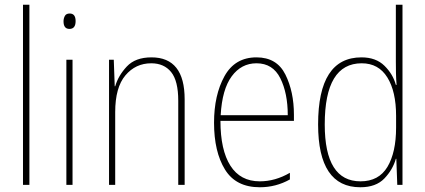

<svg xmlns="http://www.w3.org/2000/svg" viewBox="-20 -780 1793 810"><path d="M104 -760H77V0H104Z M248 -690Q248 -658 273 -658Q299 -658 299 -691Q299 -723 274 -723Q259 -723 253.5 -712.5Q248 -702 248 -690ZM260 -528V0H286V-528Z M466 -416H464L460 -528H440V0H466V-307Q466 -411 509 -462Q552 -513 618 -513Q672 -513 702 -476Q732 -439 732 -355V0H759V-361Q759 -538 619 -538Q551 -538 515 -499.5Q479 -461 466 -416Z M883 -262Q883 -140 929 -65Q975 10 1076 10Q1144 10 1203 -23V-51Q1141 -15 1076 -15Q994 -15 952 -81Q910 -147 910 -270H1220V-296Q1220 -393 1184 -465.5Q1148 -538 1062 -538Q971 -538 927 -458.5Q883 -379 883 -262ZM1194 -294H911Q917 -403 957.5 -458Q998 -513 1062 -513Q1131 -513 1162.5 -450Q1194 -387 1194 -294Z M1350 -255Q1350 -513 1506 -513Q1577 -513 1614 -453.5Q1651 -394 1651 -291V-242Q1651 -137 1614.5 -76Q1578 -15 1501 -15Q1350 -15 1350 -255ZM1650 -110H1652L1656 0H1678V-760H1650V-520Q1650 -496 1650.5 -472Q1651 -448 1653 -422H1650Q1638 -467 1602 -502.5Q1566 -538 1505 -538Q1322 -538 1322 -255Q1322 10 1500 10Q1566 10 1601.5 -27Q1637 -64 1650 -110Z"/></svg>

Font: Noto Sans Display SemiCondensed Thin
Style: Regular
Weight: 250
Width: 4
Designer: Monotype Design team
Foundry: Monotype Imaging Inc.
Version: 1.000